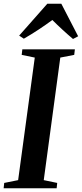

<svg xmlns="http://www.w3.org/2000/svg" viewBox="-32 -1007 438 1027"><path d="M-12.5 0 -9.5 -28.5 65 -43.5 154 -699 84 -713.5 87.5 -743H368.5L365 -713.5L290.5 -699L202 -43.5L274 -28.5L271 0ZM70.5 -816.5 221 -987H296L386 -813L358.5 -798.5Q329.5 -823 301.8 -848.5Q274 -874 248 -900Q212 -873.5 174.5 -848.8Q137 -824 95.5 -800Z"/></svg>

Font: Merriweather 96pt SemiBold
Style: Italic
Weight: 600
Italic angle: -7.8°
Version: Version 2.101